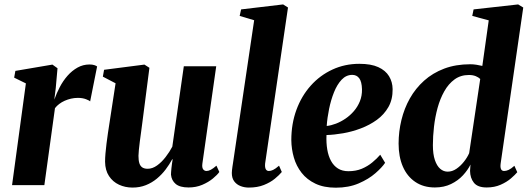

<svg xmlns="http://www.w3.org/2000/svg" viewBox="-20 -837 2386 868"><path d="M34.5 0 97 -460 44 -486 49.5 -516.5 217 -545 240 -528.5 232 -438.5 225.5 -386.5Q235.5 -415 250.2 -443.2Q265 -471.5 285.2 -494.5Q305.5 -517.5 330.5 -531.5Q355.5 -545.5 384.5 -545.5Q398 -545.5 406.8 -542.5Q415.5 -539.5 419 -536.5L387.5 -378.5Q384.5 -382.5 368.8 -388.5Q353 -394.5 332 -394.5Q316 -394.5 301 -391Q286 -387.5 272.5 -381.5Q259 -375.5 247.8 -367Q236.5 -358.5 228.5 -348L180.5 0Z M579 11Q546 11 518 -2Q490 -15 472.8 -41Q455.5 -67 455 -106Q455 -122.5 456.8 -143.5Q458.5 -164.5 461.5 -187.8Q464.5 -211 467.8 -234.2Q471 -257.5 474.5 -278L502.5 -460.5L445 -490.5L450.5 -521.5L633 -545L655.5 -530.5L624 -286.5Q621.5 -265.5 618.2 -242.5Q615 -219.5 612.2 -198Q609.5 -176.5 607.8 -159.5Q606 -142.5 606 -132.5Q606 -112 610 -99.2Q614 -86.5 623.2 -80.2Q632.5 -74 647.5 -74Q669 -74 689.8 -88.8Q710.5 -103.5 728.5 -126.8Q746.5 -150 759 -174L811 -537.5H957.5L895 -98Q892.5 -80 898.2 -72Q904 -64 913.5 -64Q922.5 -64 933 -69.5Q943.5 -75 958.5 -88L971.5 -59.5Q962.5 -46.5 942.5 -30Q922.5 -13.5 894.5 -1.5Q866.5 10.5 832.5 10.5Q793.5 10.5 774.5 -5.2Q755.5 -21 753 -47.5Q753 -51.5 753.5 -59.2Q754 -67 755 -76.8Q756 -86.5 757.5 -97Q759 -107.5 760.5 -116.5L758.5 -117Q746 -93.5 728.8 -70.8Q711.5 -48 689.2 -29.5Q667 -11 639.5 0Q612 11 579 11Z M1178.5 -97.5Q1177 -80.5 1181.5 -72.2Q1186 -64 1195.5 -64Q1204 -64 1214.5 -68.8Q1225 -73.5 1241.5 -88L1254 -59.5Q1242.5 -45.5 1222.5 -29Q1202.5 -12.5 1173.2 -0.8Q1144 11 1104.5 11Q1085 11 1067.5 4.2Q1050 -2.5 1039 -17Q1028 -31.5 1028 -55Q1028 -60 1028.8 -67.5Q1029.5 -75 1030.8 -83.2Q1032 -91.5 1033 -97.5L1129 -745.5L1063.5 -765L1070 -794.5L1260 -817L1282 -803Z M1721 -101Q1707.5 -80.5 1677.2 -54Q1647 -27.5 1601.8 -8Q1556.5 11.5 1498 11.5Q1444 11.5 1405.8 -6.8Q1367.5 -25 1343.5 -55.8Q1319.5 -86.5 1308.5 -124.8Q1297.5 -163 1297 -203.5Q1297 -277.5 1320 -340.2Q1343 -403 1384.8 -449.8Q1426.5 -496.5 1482.8 -522.5Q1539 -548.5 1604.5 -548.5Q1657.5 -548.5 1690.2 -533.5Q1723 -518.5 1738.8 -492.5Q1754.5 -466.5 1755 -434Q1755.5 -387.5 1736 -353.2Q1716.5 -319 1683.8 -295.2Q1651 -271.5 1611.2 -256.5Q1571.5 -241.5 1531 -234.5Q1490.5 -227.5 1456 -226.5Q1454.5 -191 1459.5 -161.2Q1464.5 -131.5 1476.5 -109.5Q1488.5 -87.5 1508 -75.2Q1527.5 -63 1555 -63Q1589 -63 1615.8 -74.2Q1642.5 -85.5 1663.2 -102.8Q1684 -120 1699 -137.5ZM1572.5 -498.5Q1545 -498.5 1524.5 -476.8Q1504 -455 1490 -420Q1476 -385 1467.8 -344.8Q1459.5 -304.5 1457 -267.5Q1476.5 -269.5 1498.8 -278Q1521 -286.5 1542 -300.8Q1563 -315 1580 -334.8Q1597 -354.5 1607 -379.2Q1617 -404 1616.5 -433.5Q1615.5 -468 1604 -483.2Q1592.5 -498.5 1572.5 -498.5Z M2243.5 -99Q2241 -81 2245 -72.5Q2249 -64 2259 -64Q2268.5 -64 2279.5 -69Q2290.5 -74 2305.5 -87.5L2318.5 -58.5Q2309 -47 2290 -30.5Q2271 -14 2243.2 -1.8Q2215.5 10.5 2180 10.5Q2139.5 10.5 2122.5 -10.8Q2105.5 -32 2105 -64.5L2107 -93Q2095 -68.5 2073 -44.5Q2051 -20.5 2019 -5Q1987 10.5 1946 10.5Q1894.5 10.5 1857.5 -14.5Q1820.5 -39.5 1801.2 -84Q1782 -128.5 1782 -188Q1782 -242 1794.8 -294.5Q1807.5 -347 1833 -392.2Q1858.5 -437.5 1897.2 -472.2Q1936 -507 1988.2 -526.8Q2040.5 -546.5 2106 -546.5Q2120 -546.5 2134.2 -544.2Q2148.5 -542 2160.5 -539L2189.5 -745L2115 -765L2121 -794.5L2322.5 -817L2345.5 -803ZM2151 -480Q2143.5 -487.5 2130.5 -492.8Q2117.5 -498 2100 -498Q2062.5 -498 2035 -478Q2007.5 -458 1988.5 -424.2Q1969.5 -390.5 1958.2 -349.2Q1947 -308 1942 -264.2Q1937 -220.5 1937 -181Q1937 -140 1946 -113.5Q1955 -87 1970 -74Q1985 -61 2004 -61Q2024.5 -61 2043.2 -73.8Q2062 -86.5 2077.2 -105.8Q2092.5 -125 2101 -144.5Z"/></svg>

Font: Merriweather 72pt ExtraBold
Style: Italic
Weight: 800
Italic angle: -7.8°
Version: Version 2.101